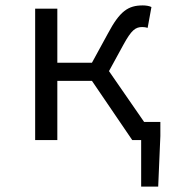

<svg xmlns="http://www.w3.org/2000/svg" viewBox="-20 -518 640 710"><path d="M502 172H565L573 -15V-67H513L383 -255L436 -352C466 -407 481 -418 506 -418C514 -418 519 -417 526 -415L540 -492C532 -496 520 -498 508 -498C454 -498 423 -477 379 -394L320 -286H192V-486H110V0H192V-219H320L469 0H502Z"/></svg>

Font: Hasklig
Style: Regular
Weight: 400
Monospace: yes
Designer: Paul D. Hunt, Teo Tuominen
Foundry: Adobe Systems Incorporated
Version: Version 2.030;PS 1.0;hotconv 16.6.51;makeotf.lib2.5.65220